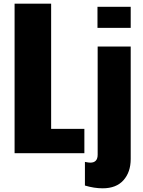

<svg xmlns="http://www.w3.org/2000/svg" viewBox="-20 -830 776 1040"><path d="M59 0V-810H257V-132H437V0ZM508 -679V-793H688V-679ZM536 190Q490 190 440 175V47Q460 51 469 51Q509 51 509 8V-578H688V31Q688 102 649 146Q610 190 536 190Z"/></svg>

Font: Oswald Heavy
Style: Regular
Weight: 400
Designer: Vernon Adams
Foundry: Vernon Adams
Version: Version 4.101